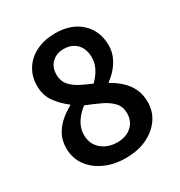

<svg xmlns="http://www.w3.org/2000/svg" viewBox="-158 -759 829 883"><g transform="rotate(-30 256.5 -318.0)"><path d="M257 12Q195 12 146 -10.5Q97 -33 69 -72.5Q41 -112 41 -163Q41 -203 57 -233.5Q73 -264 99.5 -287Q126 -310 156 -326V-330Q120 -357 94 -393Q68 -429 68 -479Q68 -530 93 -568.5Q118 -607 161.5 -627.5Q205 -648 260 -648Q346 -648 396.5 -600.5Q447 -553 447 -476Q447 -445 434.5 -417Q422 -389 402.5 -367Q383 -345 362 -330V-326Q391 -310 416 -287.5Q441 -265 456.5 -234.5Q472 -204 472 -161Q472 -112 445 -73Q418 -34 370 -11Q322 12 257 12ZM299 -359Q325 -385 338.5 -412Q352 -439 352 -469Q352 -497 341 -519Q330 -541 309 -553.5Q288 -566 258 -566Q221 -566 196 -543Q171 -520 171 -479Q171 -447 188.5 -425.5Q206 -404 235 -388.5Q264 -373 299 -359ZM259 -70Q290 -70 313.5 -81.5Q337 -93 350.5 -114Q364 -135 364 -165Q364 -199 343.5 -221.5Q323 -244 288.5 -260.5Q254 -277 211 -294Q182 -273 162 -242.5Q142 -212 142 -175Q142 -143 157.5 -119.5Q173 -96 199.5 -83Q226 -70 259 -70Z"/></g></svg>

Font: Source Sans 3 SemiBold
Style: Regular
Weight: 600
Designer: Paul D. Hunt
Foundry: Adobe
Version: Version 3.046;hotconv 1.0.118;makeotfexe 2.5.65603